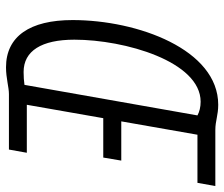

<svg xmlns="http://www.w3.org/2000/svg" viewBox="-74 -669 753 645"><g transform="rotate(90 302.5 -346.5)"><path d="M206.1 9.8C242.7 9.8 272.9 0 295.9 0H482.4L493.2 -60.1H332L377 -316.9H509.3L519.5 -377.4H387.7L432.6 -633.3H594.2L605 -693.4H416.5C386.2 -693.4 366.7 -703.1 332 -703.1C146.5 -703.1 47.4 -433.1 47.4 -213.9C47.4 -69.8 102.5 9.8 206.1 9.8ZM221.7 -49.3C150.9 -49.3 113.3 -109.9 113.3 -219.7C113.3 -389.2 186.5 -644 321.8 -644C339.4 -644 355.5 -640.1 367.7 -633.3L265.1 -52.2C252.9 -50.3 236.8 -49.3 221.7 -49.3Z"/></g></svg>

Font: Cascadia Mono NF Light
Style: Italic
Weight: 300
Italic angle: -10°
Monospace: yes
Designer: Aaron Bell
Foundry: Saja Typeworks
Version: Version 2404.023